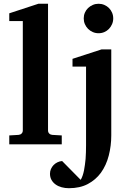

<svg xmlns="http://www.w3.org/2000/svg" viewBox="-20 -760 697 1011"><path d="M28.8 0V-46.9L78.1 -49.8Q87.9 -50.8 94 -57.1Q100.1 -63.5 100.1 -73.2V-648.9H28.8V-689.9L182.1 -740.2H232.9V-73.2Q232.9 -63.5 239 -57.1Q245.1 -50.8 254.9 -49.8L305.2 -46.9V0ZM565.9 -46.9Q565.9 7.8 552.7 59.1Q539.6 110.4 511.2 149.9Q483.9 187 442.4 209Q400.9 231 342.8 231Q322.8 231 304.7 226.1Q286.6 221.2 272.9 211.4Q259.3 201.7 251.2 187.5Q243.2 173.3 243.2 154.8Q243.2 141.6 248.3 129.9Q253.4 118.2 262.2 109.1Q271 100.1 282.7 94.5Q294.4 88.9 307.1 87.9L404.8 187Q410.6 177.7 415 164.8Q419.4 151.9 422.4 137.2Q425.3 122.6 427.2 107.2Q429.2 91.8 430.7 77.1Q433.1 43 433.1 4.9V-409.2H361.8V-450.2L515.1 -500H565.9ZM576.2 -663.1Q576.2 -647 570.1 -632.8Q564 -618.7 553.7 -607.9Q543.5 -597.2 529.3 -591.1Q515.1 -585 499 -585Q482.9 -585 468.8 -591.1Q454.6 -597.2 443.8 -607.9Q433.1 -618.7 427 -632.8Q420.9 -647 420.9 -663.1Q420.9 -679.2 427 -693.4Q433.1 -707.5 443.8 -717.8Q454.6 -728 468.8 -734.1Q482.9 -740.2 499 -740.2Q515.1 -740.2 529.3 -734.1Q543.5 -728 553.7 -717.8Q564 -707.5 570.1 -693.4Q576.2 -679.2 576.2 -663.1Z"/></svg>

Font: Charis SIL
Style: Bold
Weight: 700
Foundry: SIL International
Version: Version 4.112